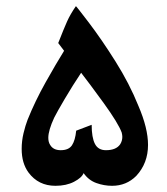

<svg xmlns="http://www.w3.org/2000/svg" viewBox="-20 -600 538 620"><path d="M420 -32Q388 0 342 0Q316 0 291 -9Q266 -18 250 -41Q244 -26 219 -13Q194 0 159 0Q104 0 72 -43Q50 -73 50 -119Q50 -145 56 -170Q62 -195 69 -213Q93 -273 127.5 -334.5Q162 -396 187 -436L168 -461Q186 -507 196.5 -530.5Q207 -554 225 -580Q225 -582 266.5 -527.5Q308 -473 353 -401.5Q398 -330 427 -258Q458 -186 458 -132Q458 -73 420 -32ZM315 -267Q267 -333 242 -365Q214 -323 189 -280.5Q164 -238 155 -220Q136 -179 136 -155Q136 -141 142 -132Q152 -115 176 -115Q202 -115 212.5 -131Q223 -147 226 -178L276 -197Q276 -156 286.5 -135.5Q297 -115 322 -115Q355 -115 368 -134Q375 -145 375 -158Q375 -164 373 -172Q362 -202 315 -267Z"/></svg>

Font: Mirza
Style: Bold
Weight: 700
Designer: Arabic design by Kourosh Beigpour, Latin design by Eduardo Tunni, engineering by Lasse Fister
Version: Version 1.0010g